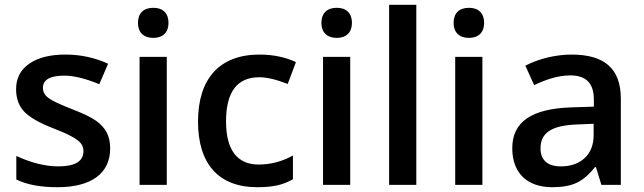

<svg xmlns="http://www.w3.org/2000/svg" viewBox="-20 -780 2717 810"><path d="M444.8 -153.8C444.8 -179.7 439.9 -202.1 430.2 -221.2C420.4 -239.7 405.3 -256.3 385.3 -270.5C365.2 -284.7 332.5 -300.8 288.1 -317.9C234.9 -338.4 200.7 -354.5 185.1 -366.2C168.9 -377.9 161.1 -392.1 161.1 -409.2C161.1 -443.8 191.4 -460.9 252 -460.9C291.5 -460.9 340.8 -448.7 398.9 -424.8L436 -511.2C379.4 -537.1 319.3 -549.8 255.9 -549.8C191.9 -549.8 141.1 -537.1 104 -511.7C66.4 -485.8 47.9 -450.2 47.9 -403.8C47.9 -365.2 59.1 -334 81.1 -310.1C103 -286.1 145 -261.7 207 -237.8C238.8 -225.6 263.7 -214.4 281.7 -204.6C317.4 -185.1 332 -169.4 332 -142.1C332 -99.6 296.9 -78.1 226.1 -78.1C171.4 -78.1 112.3 -92.8 48.8 -122.1V-22.9C92.3 -1 150.4 9.8 222.2 9.8C365.2 9.8 444.8 -48.3 444.8 -153.8Z M683.6 -540H568.8V0H683.6ZM562 -683.1C562 -644 585.4 -620.1 627 -620.1C667.5 -620.1 690.9 -644 690.9 -683.1C690.9 -724.1 667.5 -747.1 627 -747.1C585.4 -747.1 562 -724.1 562 -683.1Z M1065.4 9.8C1131.8 9.8 1174.8 0 1215.8 -23.9V-124C1170.4 -98.6 1122.1 -85.9 1070.8 -85.9C981 -85.9 933.6 -147 933.6 -268.1C933.6 -392.1 980.5 -454.1 1073.7 -454.1C1105.5 -454.1 1145.5 -444.8 1193.8 -425.8L1228.5 -518.1C1183.1 -539.1 1131.8 -549.8 1074.7 -549.8C906.7 -549.8 815.4 -448.7 815.4 -267.1C815.4 -88.9 901.9 9.8 1065.4 9.8Z M1457.5 -540H1342.8V0H1457.5ZM1335.9 -683.1C1335.9 -644 1359.4 -620.1 1400.9 -620.1C1441.4 -620.1 1464.8 -644 1464.8 -683.1C1464.8 -724.1 1441.4 -747.1 1400.9 -747.1C1359.4 -747.1 1335.9 -724.1 1335.9 -683.1Z M1736.3 -759.8H1621.6V0H1736.3Z M2015.1 -540H1900.4V0H2015.1ZM1893.6 -683.1C1893.6 -644 1917 -620.1 1958.5 -620.1C1999 -620.1 2022.5 -644 2022.5 -683.1C2022.5 -724.1 1999 -747.1 1958.5 -747.1C1917 -747.1 1893.6 -724.1 1893.6 -683.1Z M2599.1 0V-363.8C2599.1 -492.2 2528.3 -549.8 2391.1 -549.8C2360.4 -549.8 2327.1 -545.9 2292.5 -538.1C2257.8 -529.8 2225.6 -518.1 2196.3 -502.9L2233.4 -420.9C2280.3 -442.9 2331.1 -461.9 2386.2 -461.9C2454.1 -461.9 2485.4 -427.7 2485.4 -358.9V-330.1L2392.1 -327.1C2222.7 -321.8 2141.1 -266.1 2141.1 -154.8C2141.1 -49.8 2204.1 9.8 2310.1 9.8C2351.6 9.8 2385.3 3.9 2411.6 -8.3C2438 -20 2464.4 -42.5 2490.2 -75.2H2494.1L2517.1 0ZM2346.2 -78.1C2289.1 -78.1 2260.3 -105.5 2260.3 -153.8C2260.3 -220.2 2307.1 -251 2415 -254.9L2484.4 -257.8V-210.9C2484.4 -168.9 2471.7 -136.2 2446.8 -113.3C2421.4 -89.8 2387.7 -78.1 2346.2 -78.1Z"/></svg>

Font: Sahel SemiBold
Style: Bold
Weight: 600
Foundry: Saber Rastikerdar (saber.rastikerdar@gmail.com)
Version: Version 3.4.0